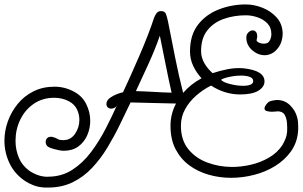

<svg xmlns="http://www.w3.org/2000/svg" viewBox="-39 -776 1367 866"><path d="M177 70Q171 70 165 70Q159 70 152 69Q131 67 111.5 59.5Q92 52 75 41Q27 9 4 -39.5Q-19 -88 -19 -141Q-19 -186 -3.5 -229Q12 -272 41 -307.5Q70 -343 112 -364Q154 -385 207 -385Q253 -385 294 -363Q332 -343 350 -306.5Q368 -270 368 -231Q368 -197 354.5 -166Q341 -135 314.5 -115.5Q288 -96 249 -96Q245 -96 239.5 -96.5Q234 -97 229 -98Q222 -99 203.5 -104Q185 -109 178 -114Q172 -118 169.5 -124Q167 -130 167 -136Q167 -145 173 -152Q179 -159 190 -159Q192 -159 194.5 -159Q197 -159 199 -158Q214 -154 221 -149Q228 -144 247 -144Q280 -144 299.5 -172.5Q319 -201 319 -235Q319 -260 308 -283Q297 -306 272 -319Q258 -327 240.5 -331Q223 -335 206 -335Q153 -335 113.5 -308Q74 -281 52.5 -236.5Q31 -192 31 -141Q31 -99 47 -62.5Q63 -26 99 -2Q112 6 127 12Q142 18 157 20Q162 21 167 21Q172 21 177 21Q239 21 287 -10Q335 -41 372 -90.5Q409 -140 437.5 -195.5Q466 -251 488 -300Q484 -293 477 -289.5Q470 -286 463 -286Q454 -286 447.5 -291.5Q441 -297 441 -307Q441 -312 442 -315Q446 -327 459 -336Q472 -345 488.5 -351.5Q505 -358 516 -360Q531 -392 550.5 -435.5Q570 -479 590.5 -526.5Q611 -574 628 -618Q645 -662 656 -696Q661 -709 668 -717.5Q675 -726 688 -726Q705 -726 710 -711.5Q715 -697 719 -678Q735 -597 751 -516.5Q767 -436 787 -357Q804 -377 825 -393.5Q846 -410 870 -423Q847 -448 832.5 -478.5Q818 -509 818 -544Q818 -618 854 -664.5Q890 -711 948 -733.5Q1006 -756 1070 -756Q1107 -756 1145 -741Q1183 -726 1209 -697Q1235 -668 1236 -625Q1236 -609 1231.5 -592.5Q1227 -576 1217 -562Q1204 -544 1188 -535.5Q1172 -527 1155 -527Q1124 -527 1098 -550Q1072 -573 1072 -607Q1072 -621 1081.5 -630Q1091 -639 1101 -639Q1109 -639 1115.5 -632Q1122 -625 1121 -608Q1121 -605 1119.5 -600.5Q1118 -596 1118 -594Q1120 -588 1129.5 -583.5Q1139 -579 1150 -579Q1168 -579 1175 -589Q1185 -604 1185 -622Q1185 -652 1167 -670.5Q1149 -689 1122.5 -698Q1096 -707 1070 -707Q1017 -707 971 -691Q925 -675 896.5 -639.5Q868 -604 868 -545Q868 -517 882.5 -491.5Q897 -466 920 -446Q952 -457 988.5 -464Q1025 -471 1059 -468Q1154 -458 1154 -409Q1154 -384 1126.5 -367Q1099 -350 1044 -350Q975 -350 913 -390Q877 -372 846 -345Q815 -318 796 -283.5Q777 -249 777 -209Q777 -144 810.5 -103Q844 -62 897 -42.5Q950 -23 1008 -23Q1049 -23 1092.5 -33Q1136 -43 1174 -65Q1212 -87 1235 -122Q1243 -136 1249 -151Q1255 -166 1256 -182Q1257 -199 1255.5 -220.5Q1254 -242 1245 -258Q1236 -274 1212 -274Q1214 -274 1206 -273Q1198 -272 1187 -272Q1175 -272 1164.5 -275Q1154 -278 1154 -287Q1154 -297 1168 -312Q1174 -319 1189 -322Q1204 -325 1210 -325Q1245 -325 1269 -301.5Q1293 -278 1301 -248Q1304 -237 1305 -227Q1306 -217 1306 -206Q1306 -199 1306 -192.5Q1306 -186 1305 -179Q1300 -130 1272.5 -92Q1245 -54 1202.5 -27.5Q1160 -1 1108 12.5Q1056 26 1003 26Q951 26 902 12Q853 -2 814.5 -30.5Q776 -59 753 -103Q730 -147 730 -208Q730 -236 736.5 -261.5Q743 -287 755 -309Q706 -310 648.5 -311.5Q591 -313 550 -314Q527 -266 501.5 -213.5Q476 -161 445.5 -110.5Q415 -60 376.5 -19Q338 22 289 46Q240 70 177 70ZM735 -358Q721 -420 708.5 -483Q696 -546 682 -615Q660 -552 631 -488.5Q602 -425 574 -365Q615 -364 655 -361.5Q695 -359 735 -358ZM1058 -389Q1078 -389 1090.5 -394Q1103 -399 1103 -410Q1103 -424 1087 -429.5Q1071 -435 1049 -435Q1022 -435 994.5 -429Q967 -423 958 -416Q967 -405 998.5 -397Q1030 -389 1058 -389ZM490 -303Q490 -304 492 -308Q490 -306 490 -303Z"/></svg>

Font: Twinkle Star
Style: Regular
Weight: 400
Designer: Robert E. Leuschke
Foundry: Robert E. Leuschke
Version: Version 2.010; ttfautohint (v1.8.3)